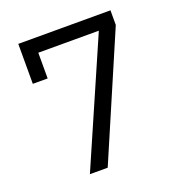

<svg xmlns="http://www.w3.org/2000/svg" viewBox="-127 -805 854 912"><g transform="rotate(-20 300.0 -349.0)"><path d="M173 0 446 -626H140V-496H65V-698H531V-624L263 0Z"/></g></svg>

Font: Lilex
Style: Regular
Weight: 400
Monospace: yes
Designer: Mike Abbink, Paul van der Laan, Pieter van Rosmalen, Mikhael Khrustik
Foundry: Mikhael Khrustik
Version: Version 2.510